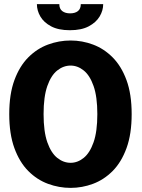

<svg xmlns="http://www.w3.org/2000/svg" viewBox="-20 -903 690 934"><path d="M323.5 11Q267 11 213.5 -8.8Q160 -28.5 117.5 -71.2Q75 -114 50 -182.5Q25 -251 25 -348Q25 -445 50 -513Q75 -581 117.5 -623.8Q160 -666.5 213.5 -686.2Q267 -706 323.5 -706Q379.5 -706 432.5 -686.2Q485.5 -666.5 528 -623.8Q570.5 -581 595.5 -513Q620.5 -445 620.5 -348Q620.5 -251 595.5 -182.5Q570.5 -114 528 -71.2Q485.5 -28.5 432.5 -8.8Q379.5 11 323.5 11ZM323.5 -111Q357.5 -111 387.2 -135Q417 -159 435.2 -211Q453.5 -263 453.5 -348Q453.5 -432.5 435.2 -484.5Q417 -536.5 387.2 -560.2Q357.5 -584 323.5 -584Q288.5 -584 258.5 -560.2Q228.5 -536.5 210.2 -484.5Q192 -432.5 192 -348Q192 -263 210.2 -211Q228.5 -159 258.5 -135Q288.5 -111 323.5 -111ZM320 -756Q264 -756 228.5 -775Q193 -794 176.2 -823Q159.5 -852 159.5 -883H268.5Q268.5 -860 283 -849Q297.5 -838 321 -838Q345 -838 359 -849Q373 -860 373 -883H482Q482 -852 464.8 -823Q447.5 -794 411.8 -775Q376 -756 320 -756Z"/></svg>

Font: Trispace
Style: Bold
Weight: 700
Designer: Tyler Finck
Foundry: Etcetera Type Company
Version: Version 1.210; ttfautohint (v1.8.3)